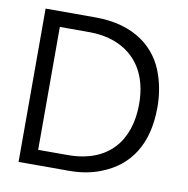

<svg xmlns="http://www.w3.org/2000/svg" viewBox="-68 -642 688 703"><g transform="rotate(10 275.5 -290.0)"><path d="M46 -5H232C275 -5 313 -11 349 -25C455 -65 512 -154 512 -290C512 -334 505 -374 493 -409C462 -504 377 -575 232 -575H46ZM109 -61V-518H219C253 -518 283 -513 311 -503C398 -471 444 -396 444 -290C444 -156 372 -61 219 -61Z"/></g></svg>

Font: Charger Sport
Style: LitExt
Weight: 300
Designer: Jasper
Foundry: Cannot Into Space Fonts
Version: Version 1.1